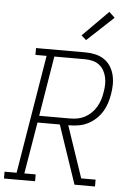

<svg xmlns="http://www.w3.org/2000/svg" viewBox="-78 -1017 741 1063"><g transform="rotate(5 292.5 -485.0)"><path d="M-15 0V-38H52L161 -697H99V-735H375Q402 -735 428.5 -729Q455 -723 476.5 -709Q498 -695 512.5 -673Q527 -651 533.5 -625.5Q540 -600 540 -572.5Q540 -545 535 -517Q531 -492 523 -467Q515 -442 501 -419Q487 -396 466.5 -377Q446 -358 422 -346Q398 -334 372 -329.5Q346 -325 321 -325H314L411 -38H491V0H377L267 -325H143L95 -38H158V0ZM321 -363Q342 -363 363 -367Q384 -371 403.5 -381.5Q423 -392 439 -408Q455 -424 466 -443Q477 -462 483.5 -482.5Q490 -503 493 -524Q497 -545 497.5 -566.5Q498 -588 493.5 -608Q489 -628 479 -645.5Q469 -663 453 -675Q437 -687 416.5 -692Q396 -697 375 -697H204L149 -363ZM371 -803 344 -827 486 -970 518 -940Z"/></g></svg>

Font: Iosevka Slab XLtExObl
Style: Regular
Weight: 200
Width: 7
Italic angle: -9°
Monospace: yes
Designer: Belleve Invis
Foundry: Belleve Invis
Version: Version 11.1.1; ttfautohint (v1.8.3)